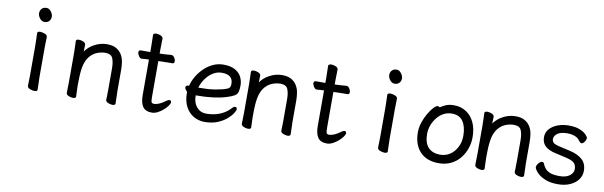

<svg xmlns="http://www.w3.org/2000/svg" viewBox="-47 -1150 5095 1620"><g transform="rotate(10 2500.0 -340.0)"><path d="M251 -698Q272 -698 289 -676Q306 -654 306 -631.5Q306 -609 291.5 -593.5Q277 -578 251 -578Q229 -578 212 -599.5Q195 -621 195 -643.5Q195 -666 209 -682Q223 -698 251 -698ZM211 -110V-369Q211 -399 209.5 -431.5Q208 -464 208 -475Q208 -490 233 -490Q251 -490 271 -482Q294 -473 294 -457Q294 -450 293 -415.5Q292 -381 292 -369V-110Q292 -104 293 -83Q295 -42 295 -5Q295 10 270 10Q253 10 232 2Q209 -7 209 -23Q209 -31 210 -67Q211 -103 211 -110Z M622 -108V-92Q622 -63 625 -5Q625 11 600 11Q583 11 564 3Q542 -6 542 -22Q542 -30 543 -70.5Q544 -111 544 -118V-361Q544 -390 542.5 -422.5Q541 -455 541 -465Q541 -481 566 -481Q583 -481 602 -473Q624 -464 624 -447Q623 -409 622 -390Q652 -432 697 -456Q749 -485 806 -485Q856 -485 886.5 -467Q917 -449 933.5 -420.5Q950 -392 955 -359Q960 -326 960 -296V-108Q960 -102 961 -82Q963 -41 963 -5Q963 11 938 11Q921 11 902 3Q880 -6 880 -21V-22Q881 -38 881 -48L882 -117V-290Q882 -347 867 -380Q852 -411 806 -411Q773 -411 739.5 -399Q706 -387 679 -358.5Q652 -330 638 -283Q625 -237 623 -163Q623 -131 622 -108Z M1256 -420V-113Q1256 -75 1261.5 -66.5Q1267 -58 1284.5 -58Q1302 -58 1326.5 -68.5Q1351 -79 1372.5 -95.5Q1394 -112 1406 -112Q1415 -112 1418.5 -107Q1422 -102 1422 -95Q1422 -84 1409 -65.5Q1396 -47 1374.5 -28Q1353 -9 1327.5 4.5Q1302 18 1277 18Q1222 18 1199 -15.5Q1176 -49 1176 -114V-419Q1156 -419 1143.5 -417.5Q1131 -416 1116 -415H1115Q1100 -415 1088.5 -432.5Q1077 -450 1077 -464Q1077 -472 1081 -477.5Q1085 -483 1095 -483H1176V-526Q1176 -535 1175 -577Q1174 -619 1174 -628.5Q1174 -638 1184 -642Q1191 -645 1200 -645Q1217 -645 1236 -637Q1258 -628 1258 -612Q1258 -604 1257 -570Q1256 -536 1256 -524V-484Q1302 -485 1354 -490H1355Q1371 -490 1382 -473.5Q1393 -457 1393 -442Q1393 -422 1375 -422H1337Q1309 -422 1289 -421Q1289 -421 1256 -420Z M1803 -486Q1867 -486 1905 -464Q1943 -442 1959 -408Q1975 -374 1975 -338.5Q1975 -303 1969 -282Q1963 -261 1942 -248Q1921 -235 1875 -221Q1774 -190 1624 -190H1617V-186Q1617 -126 1649 -89.5Q1681 -53 1728 -53Q1858 -53 1935 -135Q1949 -152 1962 -152Q1978 -152 1978 -134Q1978 -123 1963 -99Q1948 -75 1917 -48Q1886 -21 1839 -1.5Q1792 18 1728 18Q1675 18 1632 -8Q1589 -34 1564.5 -82Q1540 -130 1540 -196V-207Q1532 -214 1525.5 -223.5Q1519 -233 1519 -241Q1519 -260 1544 -260Q1545 -260 1548 -260Q1556 -295 1577 -333.5Q1598 -372 1631.5 -407Q1665 -442 1709 -464Q1753 -486 1803 -486ZM1627 -258H1639Q1712 -258 1762 -266Q1812 -274 1844 -283Q1879 -293 1888 -304Q1897 -315 1897 -338Q1897 -416 1802 -416Q1767 -416 1737 -400Q1707 -384 1684 -359Q1661 -334 1647 -307Q1633 -280 1627 -258Z M2122 -108V-92Q2122 -63 2125 -5Q2125 11 2100 11Q2083 11 2064 3Q2042 -6 2042 -22Q2042 -30 2043 -70.5Q2044 -111 2044 -118V-361Q2044 -390 2042.5 -422.5Q2041 -455 2041 -465Q2041 -481 2066 -481Q2083 -481 2102 -473Q2124 -464 2124 -447Q2123 -409 2122 -390Q2152 -432 2197 -456Q2249 -485 2306 -485Q2356 -485 2386.5 -467Q2417 -449 2433.5 -420.5Q2450 -392 2455 -359Q2460 -326 2460 -296V-108Q2460 -102 2461 -82Q2463 -41 2463 -5Q2463 11 2438 11Q2421 11 2402 3Q2380 -6 2380 -21V-22Q2381 -38 2381 -48L2382 -117V-290Q2382 -347 2367 -380Q2352 -411 2306 -411Q2273 -411 2239.5 -399Q2206 -387 2179 -358.5Q2152 -330 2138 -283Q2125 -237 2123 -163Q2123 -131 2122 -108Z M2756 -420V-113Q2756 -75 2761.5 -66.5Q2767 -58 2784.5 -58Q2802 -58 2826.5 -68.5Q2851 -79 2872.5 -95.5Q2894 -112 2906 -112Q2915 -112 2918.5 -107Q2922 -102 2922 -95Q2922 -84 2909 -65.5Q2896 -47 2874.5 -28Q2853 -9 2827.5 4.5Q2802 18 2777 18Q2722 18 2699 -15.5Q2676 -49 2676 -114V-419Q2656 -419 2643.5 -417.5Q2631 -416 2616 -415H2615Q2600 -415 2588.5 -432.5Q2577 -450 2577 -464Q2577 -472 2581 -477.5Q2585 -483 2595 -483H2676V-526Q2676 -535 2675 -577Q2674 -619 2674 -628.5Q2674 -638 2684 -642Q2691 -645 2700 -645Q2717 -645 2736 -637Q2758 -628 2758 -612Q2758 -604 2757 -570Q2756 -536 2756 -524V-484Q2802 -485 2854 -490H2855Q2871 -490 2882 -473.5Q2893 -457 2893 -442Q2893 -422 2875 -422H2837Q2809 -422 2789 -421Q2789 -421 2756 -420Z M3251 -698Q3272 -698 3289 -676Q3306 -654 3306 -631.5Q3306 -609 3291.5 -593.5Q3277 -578 3251 -578Q3229 -578 3212 -599.5Q3195 -621 3195 -643.5Q3195 -666 3209 -682Q3223 -698 3251 -698ZM3211 -110V-369Q3211 -399 3209.5 -431.5Q3208 -464 3208 -475Q3208 -490 3233 -490Q3251 -490 3271 -482Q3294 -473 3294 -457Q3294 -450 3293 -415.5Q3292 -381 3292 -369V-110Q3292 -104 3293 -83Q3295 -42 3295 -5Q3295 10 3270 10Q3253 10 3232 2Q3209 -7 3209 -23Q3209 -31 3210 -67Q3211 -103 3211 -110Z M3779 -486Q3838 -486 3883.5 -456.5Q3929 -427 3954 -373.5Q3979 -320 3979 -245Q3979 -197 3963 -150.5Q3947 -104 3916 -65.5Q3885 -27 3839 -4.5Q3793 18 3734 18Q3631 18 3574 -43Q3517 -104 3517 -208Q3517 -252 3531.5 -295Q3546 -338 3567 -373.5Q3588 -409 3609 -432Q3630 -455 3644 -455Q3654 -455 3662 -448Q3681 -461 3708.5 -473.5Q3736 -486 3779 -486ZM3734 -55Q3781 -55 3818 -79.5Q3855 -104 3877.5 -147.5Q3900 -191 3900 -245Q3900 -323 3869 -368.5Q3838 -414 3773 -414Q3735 -414 3702.5 -396.5Q3670 -379 3646 -348.5Q3622 -318 3609 -282Q3596 -246 3596 -209Q3596 -132 3632 -93.5Q3668 -55 3734 -55Z M4122 -108V-92Q4122 -63 4125 -5Q4125 11 4100 11Q4083 11 4064 3Q4042 -6 4042 -22Q4042 -30 4043 -70.5Q4044 -111 4044 -118V-361Q4044 -390 4042.5 -422.5Q4041 -455 4041 -465Q4041 -481 4066 -481Q4083 -481 4102 -473Q4124 -464 4124 -447Q4123 -409 4122 -390Q4152 -432 4197 -456Q4249 -485 4306 -485Q4356 -485 4386.5 -467Q4417 -449 4433.5 -420.5Q4450 -392 4455 -359Q4460 -326 4460 -296V-108Q4460 -102 4461 -82Q4463 -41 4463 -5Q4463 11 4438 11Q4421 11 4402 3Q4380 -6 4380 -21V-22Q4381 -38 4381 -48L4382 -117V-290Q4382 -347 4367 -380Q4352 -411 4306 -411Q4273 -411 4239.5 -399Q4206 -387 4179 -358.5Q4152 -330 4138 -283Q4125 -237 4123 -163Q4123 -131 4122 -108Z M4572 -354Q4572 -394 4598 -423.5Q4624 -453 4667.5 -469.5Q4711 -486 4761 -486Q4822 -486 4859 -470Q4896 -454 4913 -435Q4930 -416 4930 -408Q4930 -400 4925 -388.5Q4920 -377 4911.5 -367Q4903 -357 4891 -357Q4882 -357 4870 -373Q4856 -394 4835 -404Q4803 -419 4761 -419Q4705 -419 4677 -398.5Q4649 -378 4649 -350Q4649 -333 4661 -320.5Q4673 -308 4712 -299L4808 -277Q4875 -262 4914 -227.5Q4953 -193 4953 -130Q4953 -89 4928.5 -55.5Q4904 -22 4859.5 -2Q4815 18 4755.5 18Q4696 18 4656.5 3.5Q4617 -11 4593 -30.5Q4569 -50 4558.5 -67Q4548 -84 4548 -91Q4548 -108 4564 -126.5Q4580 -145 4594 -145Q4605 -145 4610 -134Q4617 -115 4631 -96Q4645 -77 4673.5 -64.5Q4702 -52 4758 -52Q4814 -52 4844.5 -76Q4875 -100 4875 -131Q4875 -162 4858.5 -181.5Q4842 -201 4789 -214L4689 -237Q4631 -250 4601.5 -278Q4572 -306 4572 -354Z"/></g></svg>

Font: Moon Stars Kai HW
Style: Bold
Weight: 700
Designer: GuiWonder
Version: Version 1.101